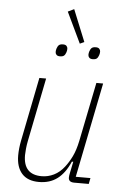

<svg xmlns="http://www.w3.org/2000/svg" viewBox="-59 -909 618 963"><g transform="rotate(5 250.0 -427.5)"><path d="M165 -508 101 -188Q97 -168 95 -148Q93 -128 93 -116Q93 -18 185 -18Q217 -18 246.5 -32.5Q276 -47 299 -77Q317 -100 332.5 -131.5Q348 -163 358 -211L418 -508H452L356 -30H430L424 0H351Q322 0 322 -23Q322 -32 325 -46L337 -104H330Q305 -46 267 -17Q229 12 174 12Q117 12 88 -20.5Q59 -53 59 -112Q59 -129 61 -148Q63 -167 67 -187L131 -508ZM244 -852 275 -867 340 -707 318 -697ZM224 -625Q212 -625 206.5 -631Q201 -637 201 -645Q201 -654 204 -663Q208 -675 214.5 -680.5Q221 -686 235 -686Q247 -686 252.5 -680Q258 -674 258 -666Q258 -657 255 -648Q251 -636 244.5 -630.5Q238 -625 224 -625ZM389 -625Q377 -625 371.5 -631Q366 -637 366 -645Q366 -654 369 -663Q373 -675 379.5 -680.5Q386 -686 400 -686Q412 -686 417.5 -680Q423 -674 423 -666Q423 -657 420 -648Q416 -636 409.5 -630.5Q403 -625 389 -625Z"/></g></svg>

Font: IBM Plex Sans Condensed ExtraLight
Style: Italic
Weight: 200
Width: 3
Italic angle: -11°
Designer: Mike Abbink, Paul van der Laan, Pieter van Rosmalen
Foundry: Bold Monday
Version: Version 1.3